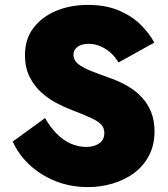

<svg xmlns="http://www.w3.org/2000/svg" viewBox="-20 -738 688 784"><path d="M164 -256 32 -160Q55 -108 100 -65.5Q145 -23 206.5 1.5Q268 26 340 26Q391 26 440 11.5Q489 -3 527.5 -31.5Q566 -60 588.5 -103Q611 -146 611 -202Q611 -244 598 -278Q585 -312 561 -338.5Q537 -365 504.5 -384.5Q472 -404 433 -418Q388 -434 353.5 -447.5Q319 -461 299.5 -476.5Q280 -492 280 -515Q280 -535 297 -547Q314 -559 343 -559Q366 -559 388 -550Q410 -541 429.5 -524.5Q449 -508 464 -483L610 -564Q591 -600 556 -635.5Q521 -671 467 -694.5Q413 -718 339 -718Q268 -718 210 -694Q152 -670 117 -624.5Q82 -579 82 -513Q82 -461 101.5 -423Q121 -385 150.5 -359Q180 -333 212 -316.5Q244 -300 270 -290Q323 -270 352.5 -256Q382 -242 394 -228.5Q406 -215 406 -195Q406 -167 385 -152.5Q364 -138 332 -138Q299 -138 268 -152Q237 -166 211 -192.5Q185 -219 164 -256Z"/></svg>

Font: Jost ExtraBold
Style: Regular
Weight: 800
Version: Version 3.710